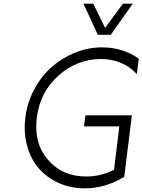

<svg xmlns="http://www.w3.org/2000/svg" viewBox="-20 -1020 782 1054"><path d="M588 -829H517L438 -1000H492L557 -867L655 -1000H709ZM534 -696Q403 -696 301 -605Q199 -514 182 -373.5Q165 -233 244 -142Q323 -51 454 -51Q533 -51 606 -88L635 -326H441L449 -387H704L662 -49Q557 14 445 14Q369 14 303.5 -15Q238 -44 194 -94.5Q150 -145 129.5 -217.5Q109 -290 119 -373Q129 -456 167.5 -528.5Q206 -601 263 -651.5Q320 -702 392 -731Q464 -760 539 -760Q654 -760 742 -698L731 -613Q696 -653 644.5 -674.5Q593 -696 534 -696Z"/></svg>

Font: Orkney Light
Style: LightItalic
Weight: 300
Designer: Samuel Oakes and Alfredo Marco Pradil
Foundry: Alfredo Marco Pradil
Version: 1.0; ttfautohint (v1.5)